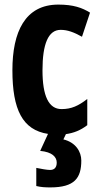

<svg xmlns="http://www.w3.org/2000/svg" viewBox="-20 -576 437 836"><path d="M334 123C334 85 310 44 256 31L267 8C301 3 330 -8 360 -31V-145C321 -115 291 -101 248 -101C192 -101 165 -158 165 -270C165 -384 190 -446 244 -446C274 -446 301 -436 337 -416L372 -521C338 -542 300 -556 234 -556C89 -556 34 -437 34 -270C34 -99 78 -10 189 7L155 81C208 86 227 108 227 132C227 155 215 164 198 164C184 164 158 159 138 155V234C159 239 176 240 199 240C305 240 334 199 334 123Z"/></svg>

Font: Noto Sans Kannada ExtraCondensed
Style: Bold
Weight: 700
Width: 2
Designer: Jelle Bosma - Monotype Design Team
Foundry: Monotype Imaging Inc.
Version: Version 2.005